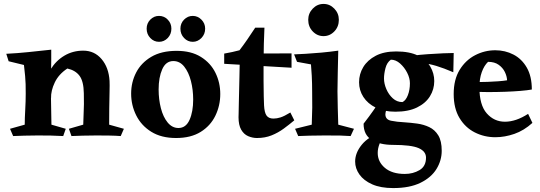

<svg xmlns="http://www.w3.org/2000/svg" viewBox="-20 -693 2750 978"><path d="M404 -435Q461 -435 497.5 -392Q534 -349 538 -281Q539 -263 538 -224.5Q537 -186 536.5 -141Q536 -96 536 -58L611 -37L595 0Q569 -2 536 -2.5Q503 -3 471 -3Q432 -3 401 -2Q370 -1 344 0L331 -37L404 -58Q405 -92 406 -115.5Q407 -139 407.5 -162.5Q408 -186 407 -218Q406 -279 385 -307Q364 -335 323 -344Q279 -315 259 -273Q239 -231 240 -193L203 -237Q210 -294 237.5 -339Q265 -384 308 -409.5Q351 -435 404 -435ZM241 -440Q241 -407 241 -386.5Q241 -366 240.5 -345.5Q240 -325 238 -291L242 -58L315 -37L302 0Q268 -2 238 -2.5Q208 -3 172 -3Q133 -3 104.5 -2Q76 -1 47 0L31 -37L106 -58Q106 -90 108.5 -133.5Q111 -177 111 -216Q111 -245 110.5 -264.5Q110 -284 108 -305.5Q106 -327 102 -362L24 -381L12 -419Q71 -422 123.5 -427.5Q176 -433 241 -440Z M880 -434Q954 -434 1003.5 -403Q1053 -372 1077.5 -322Q1102 -272 1102 -214Q1102 -155 1077 -103.5Q1052 -52 1002 -21Q952 10 877 10Q802 10 751 -21.5Q700 -53 674 -105Q648 -157 648 -216Q648 -274 673.5 -323.5Q699 -373 750.5 -403.5Q802 -434 880 -434ZM788 -237Q788 -187 799.5 -142Q811 -97 834 -69Q857 -41 889 -41Q927 -41 945.5 -82.5Q964 -124 964 -186Q964 -236 952.5 -280.5Q941 -325 918.5 -353.5Q896 -382 863 -382Q825 -382 806.5 -340.5Q788 -299 788 -237ZM790 -480Q764 -480 745.5 -499.5Q727 -519 727 -547Q727 -574 745.5 -593Q764 -612 790 -612Q816 -612 834.5 -593Q853 -574 853 -547Q853 -519 834.5 -499.5Q816 -480 790 -480ZM962 -480Q936 -480 917.5 -499.5Q899 -519 899 -547Q899 -574 917.5 -593Q936 -612 962 -612Q987 -612 1006 -593Q1025 -574 1025 -547Q1025 -519 1006 -499.5Q987 -480 962 -480Z M1327 -552Q1325 -517 1324 -470.5Q1323 -424 1322.5 -374.5Q1322 -325 1322.5 -280Q1323 -235 1323.5 -202Q1324 -169 1325 -156Q1327 -119 1338 -104Q1349 -89 1373 -89Q1390 -89 1409 -95Q1428 -101 1459 -120L1479 -80Q1454 -59 1425.5 -38Q1397 -17 1363.5 -3.5Q1330 10 1289 10Q1266 10 1244 0.5Q1222 -9 1208.5 -32.5Q1195 -56 1195 -96Q1195 -95 1195.5 -114Q1196 -133 1196.5 -164.5Q1197 -196 1198 -231Q1199 -266 1199.5 -297Q1200 -328 1200.5 -347.5Q1201 -367 1201 -365Q1200 -376 1188.5 -384Q1177 -392 1162 -398Q1147 -404 1135 -409Q1123 -414 1122 -420Q1146 -424 1163 -428Q1180 -432 1200 -437Q1222 -466 1239.5 -491.5Q1257 -517 1280 -552Q1289 -552 1303 -552Q1317 -552 1327 -552ZM1465 -421V-348L1122 -368V-420Z M1703 -435Q1702 -377 1700.5 -324Q1699 -271 1699 -228Q1699 -191 1700.5 -143Q1702 -95 1703 -58L1783 -37L1766 0Q1740 -2 1713.5 -2.5Q1687 -3 1634 -3Q1585 -3 1557.5 -2Q1530 -1 1499 0L1483 -37L1568 -58Q1570 -108 1570.5 -145Q1571 -182 1570 -226Q1570 -249 1569.5 -267Q1569 -285 1568 -307.5Q1567 -330 1564 -365L1493 -378L1478 -416Q1501 -417 1537.5 -419Q1574 -421 1617 -425Q1660 -429 1703 -435ZM1628 -509Q1596 -509 1573 -533Q1550 -557 1550 -592Q1550 -625 1573 -649Q1596 -673 1628 -673Q1660 -673 1683 -649Q1706 -625 1706 -592Q1706 -557 1683 -533Q1660 -509 1628 -509Z M1918 -183 1966 -171Q1943 -131 1943 -111Q1943 -84 1972 -78Q2001 -72 2041 -70Q2072 -68 2105 -63.5Q2138 -59 2166.5 -45.5Q2195 -32 2212.5 -3.5Q2230 25 2230 75Q2230 124 2203.5 167.5Q2177 211 2122 238Q2067 265 1983 265Q1919 265 1876 246Q1833 227 1811 196Q1789 165 1789 130Q1789 86 1822.5 44.5Q1856 3 1924 -20L1943 -9Q1923 15 1913.5 39Q1904 63 1904 86Q1904 131 1940.5 162Q1977 193 2042 193Q2084 193 2117 173.5Q2150 154 2150 110Q2150 78 2112.5 61.5Q2075 45 1981 45Q1916 45 1874 20Q1832 -5 1832 -63Q1863 -103 1881 -129Q1899 -155 1918 -183ZM1971 -389Q1951 -375 1943.5 -346Q1936 -317 1936 -293Q1936 -267 1948 -239Q1960 -211 1981 -192Q2002 -173 2030 -173Q2047 -181 2057.5 -208Q2068 -235 2068 -269Q2068 -295 2054 -322.5Q2040 -350 2018 -369.5Q1996 -389 1971 -389ZM1998 -431Q2067 -431 2109.5 -409.5Q2152 -388 2172 -353.5Q2192 -319 2192 -280Q2192 -238 2170 -202.5Q2148 -167 2104 -145.5Q2060 -124 1994 -124Q1936 -124 1894.5 -144.5Q1853 -165 1831 -199Q1809 -233 1809 -274Q1809 -316 1830.5 -351.5Q1852 -387 1894 -409Q1936 -431 1998 -431ZM2291 -423Q2291 -398 2290 -368.5Q2289 -339 2289 -325Q2240 -346 2203.5 -357Q2167 -368 2132 -372L2085 -410Q2117 -414 2159 -417Q2201 -420 2237.5 -421.5Q2274 -423 2291 -423Z M2503 -437Q2553 -437 2595.5 -415Q2638 -393 2663.5 -348.5Q2689 -304 2689 -237Q2667 -233 2631 -230Q2595 -227 2552 -225.5Q2509 -224 2466 -224Q2434 -224 2411 -225Q2388 -226 2380 -227V-275Q2391 -275 2413.5 -275Q2436 -275 2464 -276Q2492 -277 2518.5 -279Q2545 -281 2563 -284Q2562 -305 2551.5 -326.5Q2541 -348 2520 -363Q2499 -378 2466 -378Q2446 -359 2434 -325.5Q2422 -292 2422 -248Q2422 -158 2459.5 -115.5Q2497 -73 2552 -73Q2608 -73 2670 -113L2692 -67Q2649 -28 2600 -11Q2551 6 2503 6Q2447 6 2398.5 -18.5Q2350 -43 2320.5 -92Q2291 -141 2291 -214Q2291 -288 2321.5 -337.5Q2352 -387 2400.5 -412Q2449 -437 2503 -437Z"/></svg>

Font: Alkalami
Style: Regular
Weight: 400
Designer: Becca Hirsbrunner Spalinger
Foundry: SIL International
Version: Version 2.000